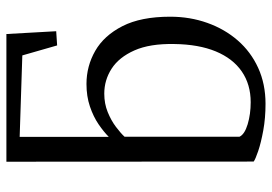

<svg xmlns="http://www.w3.org/2000/svg" viewBox="-148 -712 870 615"><g transform="rotate(-90 287.5 -404.0)"><path d="M263 11Q217.5 11 177.8 3.8Q138 -3.5 111.5 -12.5Q85 -21.5 78 -27L77.5 -819H486.5L495.5 -659.5L450 -656.5L418 -768L157 -776.5V-491Q173 -507 197.5 -523.8Q222 -540.5 254.5 -551.5Q287 -562.5 326.5 -562.5Q383.5 -562.5 432.5 -534.5Q481.5 -506.5 511.8 -447.2Q542 -388 542 -294.5Q542 -231 522.2 -175.5Q502.5 -120 466 -78Q429.5 -36 378 -12.5Q326.5 11 263 11ZM268 -36.5Q325 -36.5 366.5 -65Q408 -93.5 430.8 -148.2Q453.5 -203 454.5 -281.5Q456 -359.5 434 -409Q412 -458.5 375.5 -482Q339 -505.5 295.5 -505.5Q263.5 -505.5 236.5 -494.5Q209.5 -483.5 189.2 -468.2Q169 -453 157.5 -440.5V-72.5Q165 -56 197.5 -46.2Q230 -36.5 268 -36.5Z"/></g></svg>

Font: Merriweather 36pt Light
Style: Regular
Weight: 300
Designer: Eben Sorkin
Foundry: Eben Sorkin
Version: Version 2.100